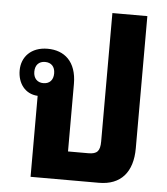

<svg xmlns="http://www.w3.org/2000/svg" viewBox="-53 -800 739 848"><g transform="rotate(5 316.5 -376.0)"><path d="M566 -752H411V-183C411 -140 398 -126 359 -126H269V-425C269 -525 214 -570 140 -570C67 -570 25 -524 25 -464C25 -408 57 -362 114 -359V0H417C514 0 566 -60 566 -166ZM134 -417C107 -417 90 -435 90 -464C90 -494 107 -511 134 -511C161 -511 178 -494 178 -464C178 -434 161 -417 134 -417Z"/></g></svg>

Font: Noto Sans Thai Looped SemiCondensed ExtraBold
Style: Regular
Weight: 800
Width: 4
Designer: Sasikarn Vongin, Ben Mitchell
Foundry: The Fontpad Ltd
Version: Version 1.001